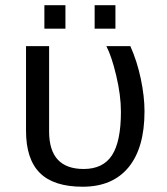

<svg xmlns="http://www.w3.org/2000/svg" viewBox="-20 -705 640 735"><path d="M533.2 -278.8Q533.2 -139.2 472.2 -64.7Q411.1 9.8 296.4 9.8Q185.5 9.8 132.6 -43Q79.6 -95.7 79.6 -204.6V-528.3H168V-201.7Q168 -58.1 300.3 -58.1Q374.5 -58.1 408.7 -110.6Q442.9 -163.1 442.9 -276.9Q442.9 -340.3 425 -415.3Q407.2 -490.2 387.2 -528.3H479Q504.9 -470.7 519 -403.3Q533.2 -335.9 533.2 -278.8ZM342.3 -595.2V-685.1H421.9V-595.2ZM149.9 -595.2V-685.1H230.5V-595.2Z"/></svg>

Font: Cousine
Style: Regular
Weight: 400
Monospace: yes
Designer: Steve Matteson
Foundry: Monotype Imaging Inc.
Version: Version 1.21